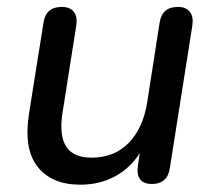

<svg xmlns="http://www.w3.org/2000/svg" viewBox="-20 -514 606 544"><path d="M62.5 -194 103.3 -450.2Q110.1 -494.4 154.9 -494.4Q178.1 -494.4 189 -480.7Q200 -467 196.1 -441.8L157.1 -194.3Q147.2 -130.3 167.5 -98.8Q187.7 -67.3 239.4 -67.3Q304.1 -67.3 344.9 -109.4Q385.6 -151.4 397.1 -224.4L432.3 -450.2Q439.1 -494.4 483.9 -494.4Q507 -494.4 517.8 -480.6Q528.6 -466.7 525.1 -442.3L461.2 -37.6Q454.5 7.3 410 7.3Q387.5 7.3 377.4 -5.5Q367.2 -18.3 370.5 -42.8L382.7 -125.6L391.2 -108.7Q366.3 -52.5 318.3 -21.6Q270.3 9.3 207.7 9.3Q126.1 9.3 86.2 -42Q46.2 -93.3 62.5 -194Z"/></svg>

Font: SN Pro Thin
Style: Italic
Weight: 200
Italic angle: -9°
Designer: Tobias Whetton
Foundry: Supernotes
Version: Version 1.003;Glyphs 3.3 (3324)